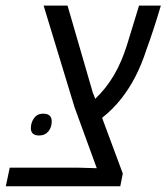

<svg xmlns="http://www.w3.org/2000/svg" viewBox="-55 -650 581 670"><path d="M-34.7 0 -21 -64.9H217.8Q233.9 -64.5 250.2 -64Q266.6 -63.5 282.7 -63L205.1 -275.9L97.2 -630.4H180.7L269 -326.2Q271.5 -321.3 273.4 -315.7Q275.4 -310.1 277.3 -305.2Q315.4 -341.3 342.5 -387.5Q369.6 -433.6 388.2 -493.2L430.2 -630.4H506.3Q493.7 -587.9 481.4 -550.3Q469.2 -512.7 456.1 -477.1Q439.5 -425.8 418 -383.8Q396.5 -341.8 369.6 -307.6Q354.5 -288.1 337.4 -271Q320.3 -253.9 301.3 -238.8L373.5 -44.4L364.7 0ZM81.5 -177.2Q66.9 -177.2 59.8 -183.8Q52.7 -190.4 52.7 -202.1Q52.7 -222.7 64 -238Q75.2 -253.4 95.7 -253.4Q110.8 -253.4 118.2 -246.3Q125.5 -239.3 125.5 -226.6Q125.5 -205.6 113.8 -191.4Q102.1 -177.2 81.5 -177.2Z"/></svg>

Font: Open Sans SemiCondensed
Style: Italic
Weight: 400
Width: 4
Italic angle: -12°
Designer: Monotype Design Team
Foundry: Monotype Imaging Inc.
Version: Version 3.000